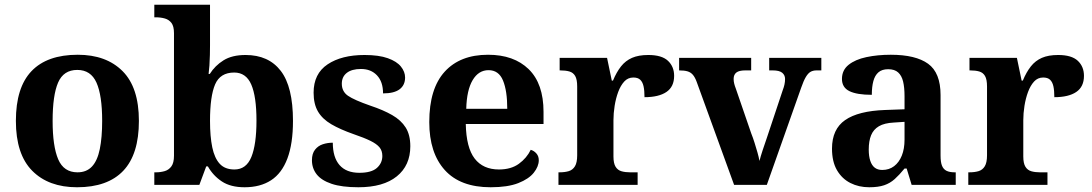

<svg xmlns="http://www.w3.org/2000/svg" viewBox="-20 -780 4608 810"><path d="M305 10Q185 10 116 -59.5Q47 -129 47 -270Q47 -411 113 -480Q179 -549 308 -549Q428 -549 497 -480Q566 -411 566 -270Q566 -129 500 -59.5Q434 10 305 10ZM307 -53Q345 -53 368 -77.5Q391 -102 401 -151Q411 -200 411 -270Q411 -378 387 -431.5Q363 -485 306 -485Q248 -485 225 -431.5Q202 -378 202 -270Q202 -163 225.5 -108Q249 -53 307 -53Z M1012 10Q953 10 916 -14.5Q879 -39 857 -78H850L821 0H631V-53H638Q657 -53 674.5 -58Q692 -63 703 -78Q714 -93 714 -123V-640Q714 -669 703.5 -683Q693 -697 675.5 -702Q658 -707 637 -707H631V-760H866V-589Q866 -572 865.5 -548.5Q865 -525 863.5 -503.5Q862 -482 860 -468H865Q887 -503 923 -525.5Q959 -548 1016 -548Q1113 -548 1164.5 -481Q1216 -414 1216 -270Q1216 -174 1192.5 -111.5Q1169 -49 1123.5 -19.5Q1078 10 1012 10ZM969 -65Q1019 -65 1040.5 -118Q1062 -171 1062 -271Q1062 -373 1040 -423.5Q1018 -474 968 -474Q909 -474 887.5 -424Q866 -374 866 -270Q866 -204 875.5 -158.5Q885 -113 907 -89Q929 -65 969 -65Z M1492 10Q1422 10 1379 -4.5Q1336 -19 1316 -44.5Q1296 -70 1296 -104Q1296 -132 1309 -148.5Q1322 -165 1342 -171.5Q1362 -178 1384 -178Q1384 -116 1412.5 -83.5Q1441 -51 1496 -51Q1547 -51 1570 -71.5Q1593 -92 1593 -122Q1593 -144 1581 -158.5Q1569 -173 1542.5 -186Q1516 -199 1472 -214Q1415 -234 1377.5 -256Q1340 -278 1321.5 -309.5Q1303 -341 1303 -389Q1303 -469 1362 -508.5Q1421 -548 1518 -548Q1578 -548 1616 -534.5Q1654 -521 1671.5 -499Q1689 -477 1689 -453Q1689 -421 1666 -403.5Q1643 -386 1596 -386Q1596 -435 1570.5 -462Q1545 -489 1503 -489Q1464 -489 1443 -472.5Q1422 -456 1422 -427Q1422 -394 1448 -376Q1474 -358 1543 -334Q1597 -316 1634.5 -294.5Q1672 -273 1691.5 -242Q1711 -211 1711 -163Q1711 -82 1654 -36Q1597 10 1492 10Z M2050 10Q1922 10 1856.5 -62.5Q1791 -135 1791 -265Q1791 -406 1856 -477.5Q1921 -549 2039 -549Q2148 -549 2210.5 -488Q2273 -427 2273 -308V-257H1945Q1947 -157 1982.5 -111Q2018 -65 2085 -65Q2136 -65 2169 -89Q2202 -113 2219 -148Q2233 -144 2243 -132.5Q2253 -121 2253 -104Q2253 -78 2232 -51.5Q2211 -25 2166.5 -7.5Q2122 10 2050 10ZM2120 -321Q2120 -397 2102 -440.5Q2084 -484 2041 -484Q1999 -484 1974 -442Q1949 -400 1947 -321Z M2336 0V-53H2340Q2363 -53 2379.5 -58Q2396 -63 2405.5 -78.5Q2415 -94 2415 -125V-415Q2415 -445 2406.5 -459.5Q2398 -474 2382 -478.5Q2366 -483 2344 -483H2341V-536H2541L2561 -440H2566Q2581 -476 2600 -500Q2619 -524 2646.5 -536Q2674 -548 2715 -548Q2772 -548 2798 -523.5Q2824 -499 2824 -460Q2824 -414 2791.5 -392Q2759 -370 2699 -370Q2699 -398 2695 -416Q2691 -434 2681 -443.5Q2671 -453 2652 -453Q2629 -453 2613.5 -436Q2598 -419 2588 -392Q2578 -365 2573 -333.5Q2568 -302 2568 -273V-120Q2568 -91 2577 -76.5Q2586 -62 2602 -57.5Q2618 -53 2638 -53H2670V0Z M2919 -435Q2912 -454 2903 -464.5Q2894 -475 2880.5 -479Q2867 -483 2845 -483V-536H3149V-483H3124Q3098 -483 3086.5 -474Q3075 -465 3075 -447Q3075 -437 3077.5 -427Q3080 -417 3084 -407L3149 -218Q3157 -198 3163.5 -177Q3170 -156 3175.5 -137Q3181 -118 3184 -101Q3189 -121 3198 -148Q3207 -175 3215 -198L3282 -399Q3287 -412 3289.5 -423.5Q3292 -435 3292 -447Q3292 -463 3280 -473Q3268 -483 3240 -483H3225V-536H3445V-483H3425Q3410 -483 3399.5 -477Q3389 -471 3379.5 -455Q3370 -439 3360 -410L3215 0H3077Z M3647 10Q3603 10 3567.5 -8Q3532 -26 3511 -62Q3490 -98 3490 -153Q3490 -235 3545.5 -273.5Q3601 -312 3714 -316L3796 -319V-374Q3796 -411 3790 -436Q3784 -461 3769 -474.5Q3754 -488 3727 -488Q3701 -488 3686 -475Q3671 -462 3664.5 -438Q3658 -414 3658 -380Q3595 -380 3563.5 -395.5Q3532 -411 3532 -447Q3532 -484 3560 -506.5Q3588 -529 3635 -539Q3682 -549 3738 -549Q3843 -549 3895.5 -511Q3948 -473 3948 -379V-124Q3948 -96 3954 -81Q3960 -66 3973 -59.5Q3986 -53 4008 -53H4012V0H3826L3805 -69H3796Q3774 -42 3754.5 -24.5Q3735 -7 3710 1.5Q3685 10 3647 10ZM3702 -63Q3731 -63 3752 -79Q3773 -95 3784.5 -123.5Q3796 -152 3796 -191V-266L3751 -263Q3711 -261 3688 -247.5Q3665 -234 3655 -209.5Q3645 -185 3645 -149Q3645 -121 3651.5 -101.5Q3658 -82 3670.5 -72.5Q3683 -63 3702 -63Z M4065 0V-53H4069Q4092 -53 4108.5 -58Q4125 -63 4134.5 -78.5Q4144 -94 4144 -125V-415Q4144 -445 4135.5 -459.5Q4127 -474 4111 -478.5Q4095 -483 4073 -483H4070V-536H4270L4290 -440H4295Q4310 -476 4329 -500Q4348 -524 4375.5 -536Q4403 -548 4444 -548Q4501 -548 4527 -523.5Q4553 -499 4553 -460Q4553 -414 4520.5 -392Q4488 -370 4428 -370Q4428 -398 4424 -416Q4420 -434 4410 -443.5Q4400 -453 4381 -453Q4358 -453 4342.5 -436Q4327 -419 4317 -392Q4307 -365 4302 -333.5Q4297 -302 4297 -273V-120Q4297 -91 4306 -76.5Q4315 -62 4331 -57.5Q4347 -53 4367 -53H4399V0Z"/></svg>

Font: Noto Serif Khmer
Style: Bold
Weight: 700
Version: Version 2.003